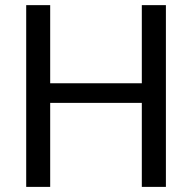

<svg xmlns="http://www.w3.org/2000/svg" viewBox="-20 -731 753 751"><path d="M628.9 -710.9H534.7V-405.3H176.3V-710.9H82.5V0H176.3V-328.6H534.7V0H628.9Z"/></svg>

Font: Nahid
Style: Regular
Weight: 400
Foundry: DejaVu fonts team - Redesigned by Saber Rastikerdar
Version: Version 0.3.0